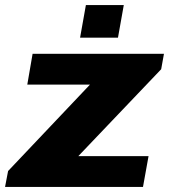

<svg xmlns="http://www.w3.org/2000/svg" viewBox="-41 -740 669 760"><path d="M-21 0 -9 -63 315 -405H67L88 -527H608L597 -466L269 -122H547L525 0ZM276 -591 299 -720H449L426 -591Z"/></svg>

Font: Archivo SemiExpanded ExtraBold
Style: Italic
Weight: 800
Width: 6
Italic angle: -10°
Designer: Hector Gatti
Foundry: Omnibus-Type
Version: Version 2.001